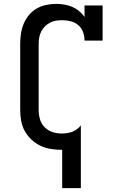

<svg xmlns="http://www.w3.org/2000/svg" viewBox="-20 -763 640 988"><path d="M300 205V8Q299 8 298.5 8Q298 8 297 8Q269 8 241 3.5Q213 -1 188 -13Q163 -25 142 -44.5Q121 -64 107.5 -88.5Q94 -113 89 -140.5Q84 -168 84 -196V-539Q84 -565 88 -591Q92 -617 102 -641Q112 -665 129 -685.5Q146 -706 168.5 -719Q191 -732 217 -737.5Q243 -743 269 -743Q290 -743 311 -739.5Q332 -736 351 -728Q370 -720 386.5 -706.5Q403 -693 415 -676V-735H508V-554H415Q415 -576 407.5 -597.5Q400 -619 383 -633.5Q366 -648 344.5 -653.5Q323 -659 301 -659Q284 -659 268 -656.5Q252 -654 237.5 -646.5Q223 -639 211.5 -627.5Q200 -616 192.5 -601.5Q185 -587 182 -571Q179 -555 179 -539V-196Q179 -172 186 -148.5Q193 -125 210 -108Q227 -91 250 -83.5Q273 -76 297 -76Q311 -76 325 -78Q339 -80 352 -85Q365 -90 376.5 -98.5Q388 -107 396 -118V205Z"/></svg>

Font: Iosevka Slab Medium Extended
Style: Regular
Weight: 500
Width: 7
Monospace: yes
Designer: Belleve Invis
Foundry: Belleve Invis
Version: Version 11.1.1; ttfautohint (v1.8.3)